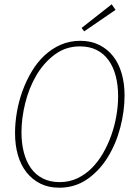

<svg xmlns="http://www.w3.org/2000/svg" viewBox="-20 -862 640 894"><path d="M256 12Q206 12 168 -7Q130 -26 103.5 -59.5Q77 -93 63.5 -139.5Q50 -186 50 -242Q50 -291 59 -342Q68 -393 85.5 -440.5Q103 -488 128.5 -530.5Q154 -573 188 -604.5Q222 -636 263.5 -654Q305 -672 354 -672Q403 -672 441.5 -653Q480 -634 506.5 -600.5Q533 -567 546.5 -520Q560 -473 560 -418Q560 -344 540 -268Q520 -192 481.5 -129.5Q443 -67 386 -27.5Q329 12 256 12ZM258 -14Q302 -14 339.5 -31.5Q377 -49 407 -79Q437 -109 460 -149Q483 -189 498.5 -233Q514 -277 522 -323.5Q530 -370 530 -414Q530 -465 519 -507.5Q508 -550 486 -581Q464 -612 430.5 -629Q397 -646 352 -646Q286 -646 235 -608Q184 -570 149.5 -511.5Q115 -453 97.5 -382Q80 -311 80 -246Q80 -195 91 -152.5Q102 -110 124 -79Q146 -48 179.5 -31Q213 -14 258 -14ZM372 -716 360 -732 500 -842 518 -816Z"/></svg>

Font: Source Code Pro ExtraLight
Style: Italic
Weight: 200
Italic angle: -11°
Monospace: yes
Designer: Paul D. Hunt, Teo Tuominen
Foundry: Adobe Systems Incorporated
Version: Version 1.050;PS 1.000;hotconv 16.6.51;makeotf.lib2.5.65220